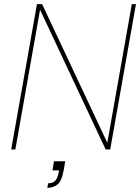

<svg xmlns="http://www.w3.org/2000/svg" viewBox="-20 -720 675 925"><path d="M34 0 158 -700H183L497 -32L615 -700H635L511 0H489L173 -673L54 0ZM208 185 212 163Q236 163 247 149.5Q258 136 262 113L265 101H233L240 57H294Q292 69 290.5 80Q289 91 287 99Q277 154 256 169.5Q235 185 208 185Z"/></svg>

Font: DM Sans 24pt Thin
Style: Italic
Weight: 250
Italic angle: -10°
Designer: Colophon Foundry, Jonny Pinhorn
Foundry: Colophon Foundry
Version: Version 4.004;gftools[0.9.30]